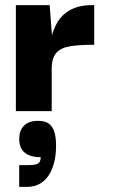

<svg xmlns="http://www.w3.org/2000/svg" viewBox="-20 -434 459 750"><path d="M86 296C163 296 199 225 199 135C199 55 169 38 129 38C76 38 55 69 55 109C55 148 75 180 139 180C139 208 122 211 86 211H55V296ZM182 0V-165C182 -222 206 -245 253 -253C276 -257 305 -259 338 -259H348V-414H339C270 -414 229 -386 206 -350C195 -331 187 -313 183 -296L174 -414H42V0Z"/></svg>

Font: OSH Darker Grotesque Black
Style: Regular
Weight: 900
Designer: Gabriel Lam
Foundry: TypeRant
Version: Version 1.000;Glyphs 3.1.1 (3148)